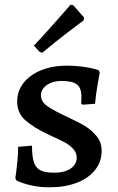

<svg xmlns="http://www.w3.org/2000/svg" viewBox="-20 -787 502 816"><path d="M51 -19 45 -30Q46 -35 48.5 -53Q51 -71 54 -102Q57 -133 57 -163L116 -168Q116 -121 124.5 -96.5Q133 -72 153 -62.5Q173 -53 211 -53Q254 -53 280 -70.5Q306 -88 306 -118Q306 -139 290 -155.5Q274 -172 255 -182Q236 -192 184 -216Q121 -246 87 -276.5Q53 -307 53 -356Q53 -400 80 -434.5Q107 -469 155 -488.5Q203 -508 263 -508Q298 -508 328 -504Q358 -500 376 -495.5Q394 -491 399 -489L404 -479Q402 -468 395 -429Q388 -390 384 -346L332 -342L325 -346Q325 -348 325.5 -356.5Q326 -365 326 -377Q326 -413 307 -428Q288 -443 241 -443Q204 -443 179 -425.5Q154 -408 154 -382Q154 -355 181 -336Q208 -317 264 -291Q312 -269 341 -251.5Q370 -234 391 -208Q412 -182 412 -146Q412 -100 384.5 -65Q357 -30 307 -10.5Q257 9 191 9Q154 9 123 3Q92 -3 74 -10Q56 -17 51 -19ZM149 -566 124 -593Q171 -643 218.5 -697Q266 -751 280 -767L291 -765L337 -713L336 -701Q321 -690 268 -649.5Q215 -609 160 -563Z"/></svg>

Font: Alegreya SC Medium
Style: Regular
Weight: 500
Designer: Juan Pablo del Peral
Foundry: Huerta Tipografica
Version: Version 2.007; ttfautohint (v1.6)